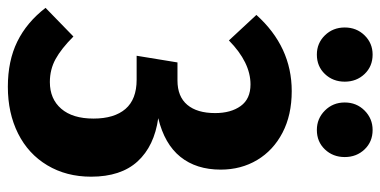

<svg xmlns="http://www.w3.org/2000/svg" viewBox="-263 -694 969 489"><g transform="rotate(90 221.5 -449.5)"><path d="M-3 -81 70 -152Q101 -121 127.5 -106.5Q154 -92 186 -92Q229 -92 254 -121Q279 -150 279 -203Q279 -256 254.5 -284.5Q230 -313 180 -313H119L136 -417H182Q223 -417 244 -442Q265 -467 265 -513Q265 -553 247 -578Q229 -603 192 -603Q136 -603 80 -548L15 -618Q96 -708 209 -708Q270 -708 315 -684.5Q360 -661 384.5 -620Q409 -579 409 -527Q409 -465 376.5 -424.5Q344 -384 278 -368Q349 -358 388 -315.5Q427 -273 427 -197Q427 -134 398 -85.5Q369 -37 317 -11Q265 15 198 15Q132 15 83 -9Q34 -33 -3 -81ZM185 -843Q185 -813 165.5 -792.5Q146 -772 116 -772Q87 -772 67 -792.5Q47 -813 47 -843Q47 -873 67 -893.5Q87 -914 116 -914Q146 -914 165.5 -893.5Q185 -873 185 -843ZM377 -843Q377 -813 357.5 -792.5Q338 -772 308 -772Q279 -772 258.5 -792.5Q238 -813 238 -843Q238 -873 258.5 -893.5Q279 -914 308 -914Q338 -914 357.5 -893.5Q377 -873 377 -843Z"/></g></svg>

Font: Fira Sans Compressed SemiBold
Style: Regular
Weight: 600
Width: 1
Designer: bBox Type GmbH & Carrois Corporate GbR & Edenspiekermann AG
Foundry: bBox Type GmbH & Carrois Corporate GbR & Edenspiekermann AG
Version: Version 4.301